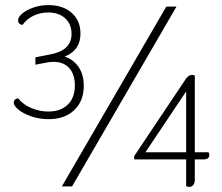

<svg xmlns="http://www.w3.org/2000/svg" viewBox="-20 -732 872 754"><path d="M34 -329Q34 -343 51 -346Q71 -321 103.5 -307.5Q136 -294 170 -294Q218 -294 246 -321Q274 -348 274 -397Q274 -440 252 -464.5Q230 -489 191 -489Q175 -489 167 -487L119 -478V-507L171 -517Q217 -525 239 -545Q261 -565 261 -599Q261 -637 236 -660Q211 -683 169 -683Q139 -683 113 -671Q87 -659 68 -634Q51 -637 51 -652Q51 -665 67.5 -679Q84 -693 111.5 -702.5Q139 -712 170 -712Q227 -712 261.5 -681.5Q296 -651 296 -600Q296 -534 234 -510Q269 -498 289 -468.5Q309 -439 309 -395Q309 -335 271.5 -299.5Q234 -264 171 -264Q136 -264 104.5 -274.5Q73 -285 53.5 -300.5Q34 -316 34 -329ZM633 -706H673L263 0H223ZM711 -1V-106H507V-119L711 -424Q722 -438 734 -438Q740 -438 745 -435V-134H799Q802 -128 802 -124Q802 -106 779 -106H745V-25Q745 -13 739 -5.5Q733 2 722 2Q717 2 711 -1ZM711 -134V-373L551 -134Z"/></svg>

Font: Thasadith
Style: Regular
Weight: 400
Designer: Cadson Demak Co.,Ltd.
Foundry: Cadson Demak Co.,Ltd.
Version: Version 1.000; ttfautohint (v1.6)